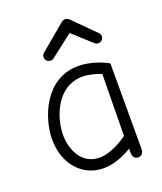

<svg xmlns="http://www.w3.org/2000/svg" viewBox="-138 -827 782 927"><g transform="rotate(-20 252.5 -364.0)"><path d="M440 -463C425 -471 363 -504 289 -504C115 -504 50 -318 50 -214C50 -85 130 2 238 2C293 2 348 -23 384 -45V-22C384 -5 393 10 412 10C428 10 440 -4 440 -20ZM382 -111C359 -95 297 -53 236 -53C141 -53 107 -146 107 -216C107 -299 155 -449 292 -449C326 -449 367 -436 386 -428ZM327 -730C321 -735 314 -738 307 -738C301 -738 294 -736 288 -731L157 -621C150 -616 147 -608 147 -600C147 -585 159 -574 173 -574C179 -574 185 -575 190 -579L305 -668L401 -581C406 -576 413 -574 420 -574C434 -574 446 -586 446 -600C446 -608 443 -615 437 -620Z"/></g></svg>

Font: Comic Neue
Style: Normal
Weight: 400
Designer: Craig Rozynski
Foundry: Craig Rozynski
Version: Version 2.003